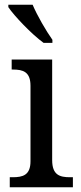

<svg xmlns="http://www.w3.org/2000/svg" viewBox="-20 -786 338 806"><path d="M163 -606H200V-619C173 -657 136 -721 117 -766H15V-756C38 -721 113 -642 163 -606ZM21 0H286V-42H274C231 -42 199 -51 199 -114V-536H29V-494H35C76 -494 108 -485 108 -426V-109C108 -50 75 -42 33 -42H21Z"/></svg>

Font: Noto Serif Ethiopic SmCn
Style: Regular
Weight: 400
Width: 4
Designer: Monotype Design Team
Foundry: Monotype Imaging Inc.
Version: Version 2.102